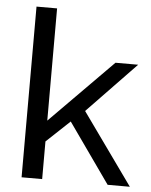

<svg xmlns="http://www.w3.org/2000/svg" viewBox="-52 -774 644 818"><g transform="rotate(5 269.5 -365.0)"><path d="M439 0 259 -255 159 -161V0H71V-730H159V-250L427 -521H524L316 -305L534 0Z"/></g></svg>

Font: Raleway Medium Alt1
Style: Regular
Weight: 500
Designer: Matt McInerney, Pablo Impallari, Rodrigo Fuenzalida
Foundry: Matt McInerney, Pablo Impallari, Rodrigo Fuenzalida
Version: Version 3.000g; ttfautohint (v1.5) -l 8 -r 28 -G 28 -x 14 -D